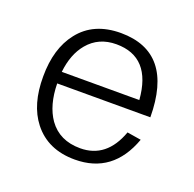

<svg xmlns="http://www.w3.org/2000/svg" viewBox="-79 -553 548 542"><g transform="rotate(20 195.0 -282.0)"><path d="M356.9 -276.9H77.1Q78.1 -211.9 106 -171.9Q138.2 -127 200.2 -127Q279.3 -127 311 -214.8L353 -208Q311 -91.8 196.8 -91.8Q115.7 -91.8 71.8 -147.9Q32.7 -197.8 33.2 -282.2Q33.2 -366.2 73.2 -417Q116.2 -472.2 198.2 -472.2Q356 -471.7 356.9 -276.9ZM311 -312Q301.3 -438 196.8 -438Q143.6 -438 111.8 -399.9Q84 -366.7 78.1 -312Z"/></g></svg>

Font: Kikakui Sans Pro
Style: Regular
Weight: 400
Version: 0.2